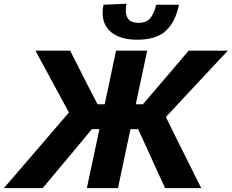

<svg xmlns="http://www.w3.org/2000/svg" viewBox="-54 -976 1202 996"><path d="M-34.5 0Q-6 -32.5 31.8 -76.2Q69.5 -120 109 -166Q148.5 -212 182.5 -251.5L303.5 -392.5L249.5 -492Q220 -546.5 190.5 -601.5Q161 -656.5 130 -713H310Q336 -662 355.8 -623Q375.5 -584 395 -545L452 -435H489L497.5 -474Q512 -543 523.8 -598.5Q535.5 -654 548 -713H709.5Q697 -654 685.2 -598.8Q673.5 -543.5 658.5 -474L650.5 -435H687L781 -544.5Q815 -584 848.2 -623.2Q881.5 -662.5 924.5 -713H1128Q1074.5 -656.5 1023.5 -601.8Q972.5 -547 921 -492L806.5 -369L864.5 -251.5Q884.5 -212 907.2 -166Q930 -120 951.8 -76.2Q973.5 -32.5 990 0H802.5Q780.5 -47.5 761.5 -89.2Q742.5 -131 724 -172L662.5 -306H623L607 -232Q593 -165.5 581.5 -111.2Q570 -57 558 0H396.5Q408.5 -57 420.2 -111.2Q432 -165.5 446 -232L461.5 -306H422.5L312.5 -173.5Q277.5 -132 242.2 -89.8Q207 -47.5 167.5 0ZM657.5 -770Q560 -770 512.8 -818.2Q465.5 -866.5 483 -951.5L602.5 -956.5Q593 -911 607 -884.2Q621 -857.5 664.5 -857.5Q708 -857.5 727.5 -883.8Q747 -910 756 -951.5H874.5Q856 -862 806.2 -816Q756.5 -770 657.5 -770Z"/></svg>

Font: Commissioner
Style: Bold Italic
Weight: 700
Italic angle: -12°
Designer: Kostas Bartsokas
Foundry: Kostas Bartsokas
Version: Version 1.000; ttfautohint (v1.8.3)